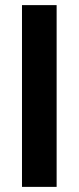

<svg xmlns="http://www.w3.org/2000/svg" viewBox="-20 -730 307 750"><path d="M65.9 0V-710H201.2V0Z"/></svg>

Font: Uncut Sans
Style: Bold
Weight: 700
Designer: Kasper Nordkvist
Foundry: UNCUT.wtf
Version: Version 1.304;Glyphs 3.2 (3246)